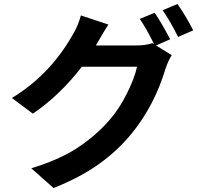

<svg xmlns="http://www.w3.org/2000/svg" viewBox="-20 -863 1017 968"><path d="M759.8 -798.8Q798.8 -740.2 837.9 -665L766.6 -633.8L845.7 -585Q827.1 -554.7 814.5 -516.6Q758.8 -331.1 643.6 -189.5Q571.3 -101.6 477.1 -34.7Q382.8 32.2 250 85L137.7 -14.6Q276.4 -56.6 368.2 -116.2Q460 -175.8 531.2 -256.8Q580.1 -312.5 619.1 -390.1Q658.2 -467.8 670.9 -526.4H392.6Q281.2 -381.8 145.5 -290L40 -369.1Q230.5 -484.4 344.7 -684.6Q373 -729.5 387.7 -785.2L526.4 -739.3Q508.8 -712.9 467.8 -641.6Q466.8 -640.6 465.8 -638.2Q464.8 -635.7 463.9 -633.8H665Q715.8 -633.8 748 -645.5L756.8 -640.6Q713.9 -726.6 684.6 -767.6ZM799.8 -811.5 875 -842.8Q918.9 -779.3 954.1 -710L877.9 -676.8Q835.9 -760.7 799.8 -811.5Z"/></svg>

Font: Min Sans Bold
Style: Regular
Weight: 700
Designer: Jinseong-Kim, NotoSansCJK, Nunito
Foundry: Jinseong-Kim
Version: Version 1.400;Glyphs 3.1.2 (3151)